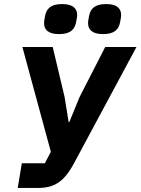

<svg xmlns="http://www.w3.org/2000/svg" viewBox="-20 -931 696 951"><path d="M67.8 0H166.9C248.9 0 296.9 -29.8 346.9 -122.9L655.9 -698.2H501.1L373.9 -449.9L323.2 -326H320L300.1 -449.9L241.1 -698.2H90.9L231.9 -179L202.1 -122.2H88.1ZM198.2 -816.1C198.2 -785.2 218 -762.1 272 -762.1C329.9 -762.1 350.1 -785.9 356.9 -821C361.2 -842 362.2 -850.1 362.2 -856.9C362.2 -888.1 342 -910.9 288 -910.9C230.1 -910.9 210.2 -887.1 203.1 -851.9C199.2 -831 198.2 -823.2 198.2 -816.1ZM416.2 -816.1C416.2 -785.2 436.1 -762.1 490.1 -762.1C547.9 -762.1 568.2 -785.9 574.9 -821C579.2 -842 579.9 -850.1 579.9 -856.9C579.9 -888.1 560 -910.9 506 -910.9C448.2 -910.9 427.9 -887.1 421.2 -851.9C416.9 -831 416.2 -823.2 416.2 -816.1Z"/></svg>

Font: Margiela Mono Italic Bold It
Style: Regular
Weight: 700
Designer: Mike Abbink, Paul van der Laan, Pieter van Rosmalen
Foundry: Bold Monday
Version: Version 2.003 2021